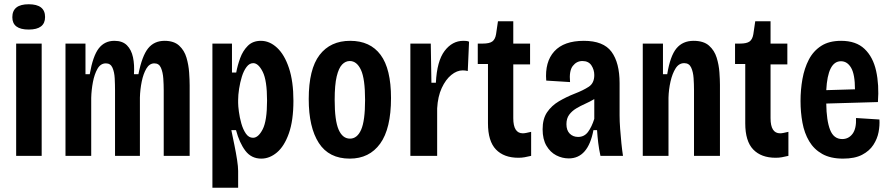

<svg xmlns="http://www.w3.org/2000/svg" viewBox="-20 -733 4186 903"><path d="M56 0V-528H176V0ZM115 -594Q38 -594 38 -652Q38 -713 115 -713Q192 -713 192 -653Q192 -594 115 -594Z M288 0V-528H382V-384H402Q417 -470 444.5 -505.5Q472 -541 518 -541Q556 -541 577 -520Q598 -499 605.5 -463.5Q613 -428 610 -384H631Q648 -470 676.5 -505.5Q705 -541 754 -541Q798 -541 822.5 -518.5Q847 -496 857 -462Q867 -428 869.5 -392.5Q872 -357 872 -331V0H750V-308Q750 -335 748 -364Q746 -393 737 -414Q728 -435 706 -435Q683 -435 668.5 -410.5Q654 -386 646.5 -349Q639 -312 638 -274V0H521V-308Q521 -335 519.5 -364.5Q518 -394 509 -414.5Q500 -435 478 -435Q453 -435 438.5 -409.5Q424 -384 417 -347Q410 -310 409 -273V0Z M979 150V-528H1071V-392H1091Q1097 -425 1109.5 -459.5Q1122 -494 1145.5 -517.5Q1169 -541 1207 -541Q1248 -541 1283 -508.5Q1318 -476 1339 -413Q1360 -350 1360 -259Q1360 -166 1338.5 -105.5Q1317 -45 1282.5 -16Q1248 13 1209 13Q1162 13 1134 -24Q1106 -61 1090 -121H1068Q1075 -87 1082.5 -50.5Q1090 -14 1095 18.5Q1100 51 1100 71V150ZM1170 -85Q1195 -85 1215.5 -125Q1236 -165 1236 -260Q1236 -355 1215.5 -395.5Q1195 -436 1171 -436Q1153 -436 1139.5 -418Q1126 -400 1117.5 -372.5Q1109 -345 1104.5 -315.5Q1100 -286 1100 -263V-249Q1100 -235 1103.5 -208Q1107 -181 1115 -152.5Q1123 -124 1136.5 -104.5Q1150 -85 1170 -85Z M1625 13Q1527 13 1479.5 -60.5Q1432 -134 1432 -267Q1432 -408 1483 -474.5Q1534 -541 1627 -541Q1721 -541 1770 -475Q1819 -409 1819 -272Q1819 -128 1768 -57.5Q1717 13 1625 13ZM1626 -81Q1660 -81 1678.5 -123Q1697 -165 1697 -263Q1697 -363 1677.5 -404.5Q1658 -446 1625 -446Q1605 -446 1589 -429.5Q1573 -413 1563.5 -373.5Q1554 -334 1554 -263Q1554 -166 1572.5 -123.5Q1591 -81 1626 -81Z M1910 0V-528H2006L2009 -344H2030Q2035 -446 2071 -493.5Q2107 -541 2159 -541Q2165 -541 2172 -540.5Q2179 -540 2186 -537L2180 -399Q2169 -402 2156 -402Q2129 -402 2102.5 -380.5Q2076 -359 2057.5 -319Q2039 -279 2036 -223V0Z M2418 9Q2350 9 2312.5 -30Q2275 -69 2275 -153V-432H2227V-528H2250Q2282 -528 2295.5 -538Q2309 -548 2313 -572L2322 -633H2394V-528H2473V-430H2394V-177Q2394 -106 2439 -106Q2446 -106 2455.5 -108Q2465 -110 2478 -113V0Q2461 4 2447.5 6.5Q2434 9 2418 9Z M2655 12Q2624 12 2596 -2.5Q2568 -17 2550 -47.5Q2532 -78 2532 -125Q2532 -174 2553 -205Q2574 -236 2608.5 -256.5Q2643 -277 2684 -293Q2723 -308 2749 -325Q2775 -342 2775 -380Q2775 -405 2761.5 -425.5Q2748 -446 2719 -446Q2692 -446 2674 -423Q2656 -400 2661 -347L2549 -354Q2542 -442 2587 -491.5Q2632 -541 2726 -541Q2818 -541 2856 -489.5Q2894 -438 2894 -342V-190Q2894 -163 2896.5 -128.5Q2899 -94 2902.5 -59.5Q2906 -25 2910 0H2804Q2797 -32 2793.5 -61.5Q2790 -91 2788 -121H2771Q2746 12 2655 12ZM2699 -89Q2728 -89 2745.5 -112.5Q2763 -136 2775 -174V-267Q2755 -255 2732.5 -245Q2710 -235 2690 -223Q2670 -211 2657 -193.5Q2644 -176 2644 -149Q2644 -120 2659.5 -104.5Q2675 -89 2699 -89Z M3003 0V-528H3098V-384H3118Q3132 -470 3161.5 -505.5Q3191 -541 3242 -541Q3289 -541 3314.5 -518.5Q3340 -496 3350.5 -462Q3361 -428 3363.5 -393Q3366 -358 3366 -334V0H3244V-310Q3244 -337 3242 -366Q3240 -395 3230.5 -415.5Q3221 -436 3198 -436Q3173 -436 3157.5 -411.5Q3142 -387 3133.5 -349.5Q3125 -312 3124 -273V0Z M3628 9Q3560 9 3522.5 -30Q3485 -69 3485 -153V-432H3437V-528H3460Q3492 -528 3505.5 -538Q3519 -548 3523 -572L3532 -633H3604V-528H3683V-430H3604V-177Q3604 -106 3649 -106Q3656 -106 3665.5 -108Q3675 -110 3688 -113V0Q3671 4 3657.5 6.5Q3644 9 3628 9Z M3945 13Q3886 13 3847 -9Q3808 -31 3785.5 -69Q3763 -107 3754 -156Q3745 -205 3745 -258Q3745 -311 3754 -361.5Q3763 -412 3784 -452.5Q3805 -493 3842 -517Q3879 -541 3936 -541Q4006 -541 4046 -503Q4086 -465 4100.5 -399.5Q4115 -334 4109 -253L3866 -246Q3867 -166 3884 -122.5Q3901 -79 3941 -79Q3971 -79 3989.5 -103.5Q4008 -128 4006 -178L4116 -171Q4118 -143 4112 -111.5Q4106 -80 4087.5 -51.5Q4069 -23 4034.5 -5Q4000 13 3945 13ZM3935 -445Q3873 -445 3866 -309L4001 -313Q4001 -383 3983 -414Q3965 -445 3935 -445Z"/></svg>

Font: Bricolage Grotesque 10pt Condensed SemiBold
Style: Regular
Weight: 600
Width: 3
Designer: Mathieu Triay
Foundry: Atelier Triay
Version: Version 1.000; ttfautohint (v1.8.4.7-5d5b);gftools[0.9.32]